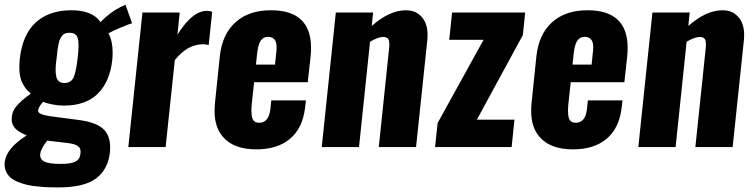

<svg xmlns="http://www.w3.org/2000/svg" viewBox="-27 -632 3240 825"><path d="M249 -275.4Q277.8 -275.4 288.8 -298.6Q299.8 -321.8 306.6 -382.3Q310.5 -414.1 310.5 -436Q310.5 -454.1 307.6 -465.8Q301.8 -491.2 272 -491.2Q261.2 -491.2 253.4 -488.5Q245.6 -485.8 240 -478.5Q234.4 -471.2 230.7 -463.9Q227.1 -456.5 224.4 -441.9Q221.7 -427.2 220 -415.5Q218.3 -403.8 216.3 -382.3Q211.9 -354 211.9 -333Q211.9 -315.9 214.8 -303.2Q221.2 -275.4 249 -275.4ZM234.9 72.3Q274.9 72.3 294.4 63.7Q314 55.2 317.4 35.2Q319.3 26.9 319.3 20.5Q319.3 5.9 310.5 -2Q297.9 -13.7 262.2 -17.6L175.8 -27.8Q147.9 7.3 146 29.8Q145.5 32.2 145.5 34.7Q145.5 53.2 163.1 62Q182.6 72.3 234.9 72.3ZM224.1 173.3Q200.2 173.3 181.2 172.6Q162.1 171.9 136.2 169.4Q110.4 167 90.8 162.6Q71.3 158.2 51 150.1Q30.8 142.1 18.1 130.9Q4.9 119.1 -2 102.5Q-7.3 89.4 -7.3 73.7Q-7.3 69.3 -6.8 64.9Q0 4.9 87.9 -50.3Q53.7 -64 39.1 -79.6Q24.4 -95.2 23.4 -115.7Q23.4 -118.7 23.4 -121.6Q23.4 -151.4 42 -173.8Q62.5 -199.2 105.5 -230Q77.1 -252.4 64.5 -286.6Q55.7 -310.5 56.2 -344.2Q56.2 -358.9 57.6 -375.5Q68.8 -482.9 126.5 -535.4Q184.1 -587.9 279.3 -587.9Q370.6 -587.9 404.8 -537.1Q446.8 -580.1 489.7 -601.1L512.2 -611.8L540.5 -532.2Q525.4 -527.8 491.7 -513.7Q458 -499.5 439 -488.8Q457 -456.1 457 -406.2Q457 -391.6 455.6 -376Q445.8 -282.2 394 -230.2Q342.3 -178.2 247.1 -178.2Q224.6 -178.2 198.5 -183.1Q172.4 -188 158.2 -194.8Q136.7 -170.4 136.7 -155.8Q136.7 -140.1 188 -132.8Q199.7 -130.9 245.1 -125.2Q290.5 -119.6 309.6 -116.7Q391.1 -106.4 421.4 -73.2Q446.3 -45.9 446.3 1.5Q446.3 11.2 445.3 22.5Q437.5 95.2 386.5 134.3Q335.4 173.3 224.1 173.3Z M524.4 0 585 -578.1H745.1L735.4 -482.9Q799.3 -585.4 862.3 -585.4Q871.6 -585.4 884.8 -581.5L869.6 -438.5Q853.5 -442.4 841.3 -441.9Q774.9 -438.5 724.1 -373.5L684.6 0Z M1072.8 -354.5H1154.8L1160.6 -412.1Q1161.6 -420.9 1161.6 -428.7Q1161.6 -449.2 1154.8 -459.5Q1145.5 -473.6 1124.5 -473.6Q1104.5 -473.6 1093.3 -457.3Q1082 -440.9 1077.6 -401.4ZM1074.7 9.8Q978.5 9.8 932.6 -42Q894.5 -84.5 895 -155.8Q895 -170.9 896.5 -187.5L917.5 -390.1Q927.7 -484.9 984.9 -536.4Q1042 -587.9 1137.2 -587.9Q1309.6 -587.9 1309.6 -426.3Q1309.6 -408.7 1307.6 -389.2L1295.4 -278.8H1064.9L1054.2 -179.2Q1053.2 -167 1053.2 -156.2Q1053.2 -135.7 1057.6 -123Q1064.5 -104.5 1086.4 -104.5Q1127.9 -104.5 1134.8 -163.1L1138.7 -200.7H1287.6L1283.7 -168Q1273.4 -81.5 1219.5 -35.9Q1165.5 9.8 1074.7 9.8Z M1355.5 0 1416 -578.1H1576.2L1570.3 -520.5Q1646.5 -587.9 1717.8 -587.9Q1752 -587.9 1774.4 -569.3Q1797.4 -550.8 1805.2 -521.5Q1810.5 -502.4 1810.1 -480Q1810.1 -467.8 1808.6 -454.6L1760.7 0H1600.6L1645.5 -429.7Q1646 -436 1646 -441.9Q1646 -455.1 1642.1 -462.9Q1636.2 -473.6 1617.7 -473.1Q1595.7 -472.2 1563 -452.6L1515.6 0Z M1842.3 0 1853.5 -103.5 2050.8 -460.9H1903.3L1915.5 -578.1H2229.5L2219.7 -481.4L2022 -117.7H2183.6L2171.4 0Z M2433.1 -354.5H2515.1L2521 -412.1Q2522 -420.9 2522 -428.7Q2522 -449.2 2515.1 -459.5Q2505.9 -473.6 2484.9 -473.6Q2464.8 -473.6 2453.6 -457.3Q2442.4 -440.9 2438 -401.4ZM2435.1 9.8Q2338.9 9.8 2293 -42Q2254.9 -84.5 2255.4 -155.8Q2255.4 -170.9 2256.8 -187.5L2277.8 -390.1Q2288.1 -484.9 2345.2 -536.4Q2402.3 -587.9 2497.6 -587.9Q2669.9 -587.9 2669.9 -426.3Q2669.9 -408.7 2668 -389.2L2655.8 -278.8H2425.3L2414.6 -179.2Q2413.6 -167 2413.6 -156.2Q2413.6 -135.7 2418 -123Q2424.8 -104.5 2446.8 -104.5Q2488.3 -104.5 2495.1 -163.1L2499 -200.7H2647.9L2644 -168Q2633.8 -81.5 2579.8 -35.9Q2525.9 9.8 2435.1 9.8Z M2715.8 0 2776.4 -578.1H2936.5L2930.7 -520.5Q3006.8 -587.9 3078.1 -587.9Q3112.3 -587.9 3134.8 -569.3Q3157.7 -550.8 3165.5 -521.5Q3170.9 -502.4 3170.4 -480Q3170.4 -467.8 3168.9 -454.6L3121.1 0H2960.9L3005.9 -429.7Q3006.3 -436 3006.3 -441.9Q3006.3 -455.1 3002.4 -462.9Q2996.6 -473.6 2978 -473.1Q2956.1 -472.2 2923.3 -452.6L2876 0Z"/></svg>

Font: Oswald
Style: Bold
Weight: 700
Designer: Vernon Adams
Foundry: Vernon Adams
Version: 3.0; ttfautohint (v0.94.23-7a4d-dirty) -l 8 -r 50 -G 200 -x 